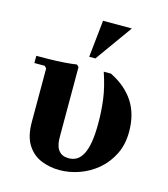

<svg xmlns="http://www.w3.org/2000/svg" viewBox="-109 -806 787 901"><g transform="rotate(15 284.0 -355.0)"><path d="M263 10Q216 10 174 -7Q132 -24 106 -64.5Q80 -105 80 -175V-435L70 -445H20V-480Q46 -480 82 -480.5Q118 -481 153.5 -483.5Q189 -486 215 -490L225 -480V-149Q225 -142 225.5 -126.5Q226 -111 231.5 -94.5Q237 -78 251 -66.5Q265 -55 291 -55Q312 -55 328.5 -64.5Q345 -74 357.5 -96.5Q370 -119 376.5 -156.5Q383 -194 383 -250Q383 -309 375.5 -365.5Q368 -422 345 -490H380Q455 -453 494 -393.5Q533 -334 533 -248Q533 -186 509 -138Q485 -90 446 -57Q407 -24 359 -7Q311 10 263 10ZM261 -540 280 -720H420L291 -540Z"/></g></svg>

Font: Brygada 1918
Style: Bold
Weight: 700
Designer: Mateusz Machalski | Borys Kosmynka | Przemek Hoffer
Foundry: NIEPODLEGLA 2018
Version: Version 3.006